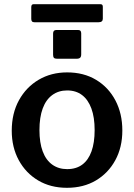

<svg xmlns="http://www.w3.org/2000/svg" viewBox="-20 -885 639 915"><path d="M299 10Q221 10 162 -25Q103 -60 69.5 -121.5Q36 -183 36 -262Q36 -345 70.5 -407.5Q105 -470 164.5 -505Q224 -540 300 -540Q379 -540 438 -504.5Q497 -469 530 -406.5Q563 -344 563 -263Q563 -183 529.5 -121.5Q496 -60 437 -25Q378 10 299 10ZM300 -79Q343 -79 372 -100.5Q401 -122 416 -163.5Q431 -205 431 -265Q431 -326 415.5 -368Q400 -410 371 -432Q342 -454 300 -454Q259 -454 229 -432Q199 -410 183.5 -368Q168 -326 168 -265Q168 -205 183.5 -163.5Q199 -122 229 -100.5Q259 -79 300 -79ZM367 -726V-626Q367 -615 362 -610Q357 -605 344 -605H252Q241 -605 237 -609.5Q233 -614 233 -624V-725Q233 -742 248 -742H353Q367 -742 367 -726ZM470 -853V-796Q470 -779 450 -779H144Q136 -779 132.5 -783Q129 -787 129 -795V-851Q129 -865 140 -865H459Q470 -865 470 -853Z"/></svg>

Font: Libre Franklin Thin SemiBold
Style: Regular
Weight: 600
Version: Version 3.000